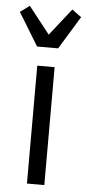

<svg xmlns="http://www.w3.org/2000/svg" viewBox="-75 -805 378 837"><g transform="rotate(5 114.0 -386.5)"><path d="M152 0H76V-516H152ZM160 -599H68L-20 -743L21 -773L114 -655L207 -773L248 -743Z"/></g></svg>

Font: IBM Plex Sans Condensed
Style: Regular
Weight: 400
Width: 3
Designer: Mike Abbink, Paul van der Laan, Pieter van Rosmalen
Foundry: Bold Monday
Version: Version 3.201